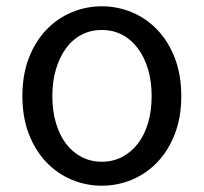

<svg xmlns="http://www.w3.org/2000/svg" viewBox="-20 -576 646 609"><path d="M303 13Q253 13 207.5 -6Q162 -25 127 -61.5Q92 -98 71.5 -151Q51 -204 51 -271Q51 -339 71.5 -392Q92 -445 127 -481.5Q162 -518 207.5 -537Q253 -556 303 -556Q353 -556 398.5 -537Q444 -518 479 -481.5Q514 -445 534.5 -392Q555 -339 555 -271Q555 -204 534.5 -151Q514 -98 479 -61.5Q444 -25 398.5 -6Q353 13 303 13ZM303 -63Q338 -63 367 -78Q396 -93 417 -120Q438 -147 449.5 -185.5Q461 -224 461 -271Q461 -318 449.5 -356.5Q438 -395 417 -423Q396 -451 367 -466Q338 -481 303 -481Q268 -481 239 -466Q210 -451 189.5 -423Q169 -395 157.5 -356.5Q146 -318 146 -271Q146 -224 157.5 -185.5Q169 -147 189.5 -120Q210 -93 239 -78Q268 -63 303 -63Z"/></svg>

Font: Kinto Sans
Style: Regular
Weight: 400
Designer: Authors: Ryoko NISHIZUKA  (kana & ideographs); Paul D. Hunt (Latin, Greek & Cyrillic); Wenlong ZHANG  (bopomofo); Sandol
Foundry: Adobe Systems Incorporated, ookami Inc.
Version: Version 0.001